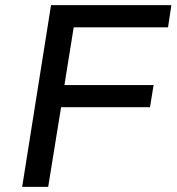

<svg xmlns="http://www.w3.org/2000/svg" viewBox="-20 -725 685 745"><path d="M66 0 178 -705H645L632 -619H266L230 -395H576L562 -309H217L167 0Z"/></svg>

Font: Nunito Sans 7pt Medium
Style: Italic
Weight: 500
Italic angle: -9°
Designer: Vernon Adams
Foundry: Vernon Adams
Version: Version 3.101;gftools[0.9.27]